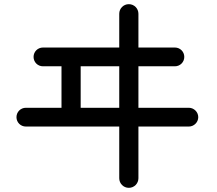

<svg xmlns="http://www.w3.org/2000/svg" viewBox="-20 -835 1040 921"><path d="M598 66C624 66 644 45 644 20V-228H886C910 -228 931 -248 931 -273C931 -298 910 -318 886 -318H644V-517H819C844 -517 864 -537 864 -562C864 -587 844 -607 819 -607H644V-769C644 -794 624 -815 598 -815C572 -815 552 -794 552 -769V-607H186C161 -607 141 -587 141 -562C141 -537 161 -517 186 -517H275V-318H104C79 -318 59 -298 59 -273C59 -248 79 -228 104 -228H552V20C552 45 572 66 598 66ZM367 -318V-517H552V-318Z"/></svg>

Font: 寒蝉半圆体
Style: Regular
Weight: 400
Designer: Yoshimichi Ohira & Warren
Foundry: ChillType
Version: Version 1.800;Glyphs 3.1.1 (3135)